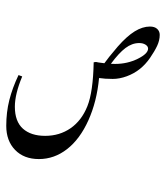

<svg xmlns="http://www.w3.org/2000/svg" viewBox="-20 -887 1281 1482"><path d="M850.6 -277.8Q790 -277.8 744.6 -284.7Q727.5 -103 662.1 42Q596.7 187 497.8 263.9Q398.9 340.8 280.3 340.8Q165 340.8 96.7 270.5Q28.3 200.2 28.3 84.5Q28.3 -21 52 -114.7Q75.7 -208.5 123 -307.6L151.4 -296.9Q94.7 -160.6 94.7 -63.5Q94.7 50.3 156.7 106Q218.8 161.6 328.6 161.6Q439.5 161.6 524.7 102.8Q609.9 43.9 654.3 -66.9Q698.7 -177.7 703.1 -406.2L720.7 -408.7Q731.4 -405.3 785.6 -398.9Q811 -436 888.7 -527.3Q959 -607.4 1019.5 -644.8Q1080.1 -682.1 1137.2 -682.1Q1173.3 -682.1 1193.1 -664.1Q1212.9 -646 1212.9 -617.7Q1212.9 -575.7 1193.1 -533.4Q1173.3 -491.2 1138.2 -440.2Q1103 -389.2 1058.6 -354Q1014.2 -318.8 958.5 -298.3Q902.8 -277.8 850.6 -277.8ZM1123 -511.7Q1123 -529.8 1103.3 -542.2Q1083.5 -554.7 1054.7 -554.7Q999.5 -554.7 948.5 -516.4Q897.5 -478 835.9 -394.5Q850.6 -393.6 868.2 -393.6Q963.4 -393.6 1043.2 -433.1Q1123 -472.7 1123 -511.7ZM413.1 -712.9ZM952.6 -866.7ZM312 575.7ZM972.2 -32.7Z"/></svg>

Font: Noto Nastaliq Urdu
Style: Regular
Weight: 400
Designer: Monotype Design Team
Foundry: Monotype Imaging Inc.
Version: Version 1.02 uh